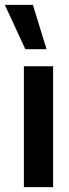

<svg xmlns="http://www.w3.org/2000/svg" viewBox="-53 -768 283 788"><path d="M45 0V-496H165V0ZM51 -566 -33 -748H82L138 -566Z"/></svg>

Font: Host Grotesk Light SemiBold
Style: Regular
Weight: 600
Version: Version 1.003